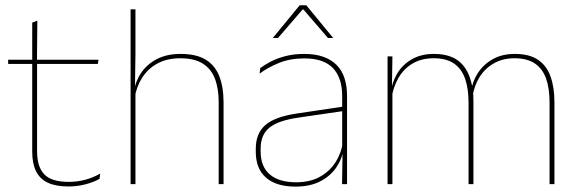

<svg xmlns="http://www.w3.org/2000/svg" viewBox="-20 -700 2202 730"><path d="M241 9Q192.5 9 162 -5.2Q131.5 -19.5 117 -49Q102.5 -78.5 102.5 -123V-462.5H121V-124.5Q121 -65.5 148.5 -37Q176 -8.5 241.5 -8.5Q272.5 -8.5 302.8 -16.2Q333 -24 361 -40L358.5 -20Q335.5 -7 304.2 1Q273 9 241 9ZM11 -457V-473H354.5L352 -457ZM102.5 -468V-614L122 -621.5L120.5 -468Z M811.5 0V-310Q811.5 -363 797.2 -400.5Q783 -438 751 -458.2Q719 -478.5 665.5 -478.5Q615.5 -478.5 579 -458.8Q542.5 -439 520.5 -404.5Q498.5 -370 491.5 -325.5L480.5 -344H488Q492.5 -385 514.2 -419.2Q536 -453.5 574.2 -474.2Q612.5 -495 666.5 -495Q727 -495 762.8 -472.8Q798.5 -450.5 814.2 -409.2Q830 -368 830 -311V0ZM476.5 0V-664.5H495V-495.5L493 -357L495 -354V0Z M1280.5 0 1282.5 -128 1281 -131.5V-292V-334.5Q1281 -404.5 1245.8 -441.2Q1210.5 -478 1137 -478Q1082.5 -478 1039.5 -460.2Q996.5 -442.5 967 -420L969.5 -441Q985 -453 1008.8 -465.5Q1032.5 -478 1064.8 -486.5Q1097 -495 1137 -495Q1178.5 -495 1209 -484.2Q1239.5 -473.5 1259.8 -453Q1280 -432.5 1289.8 -402.8Q1299.5 -373 1299.5 -335V0ZM1103.5 9.5Q1031 9.5 991.8 -24.2Q952.5 -58 952.5 -123V-134.5Q952.5 -192.5 988.5 -224.2Q1024.5 -256 1109 -268.5L1290 -295.5L1290.5 -278.5L1112.5 -252.5Q1037.5 -241.5 1004.2 -214.5Q971 -187.5 971 -135.5V-124Q971 -66.5 1005.8 -36.8Q1040.5 -7 1106 -7Q1158 -7 1195.2 -27.2Q1232.5 -47.5 1255 -82.2Q1277.5 -117 1284 -160.5L1293.5 -142H1287.5Q1283.5 -102.5 1261.5 -67.8Q1239.5 -33 1200 -11.8Q1160.5 9.5 1103.5 9.5ZM1119.5 -680H1144.5L1246.5 -556V-555.5H1227L1133.5 -664H1130.5L1037 -555.5H1017.5V-556Z M2069.5 0V-310Q2069.5 -363 2056.5 -400.5Q2043.5 -438 2014.2 -458.2Q1985 -478.5 1936 -478.5Q1891.5 -478.5 1857.8 -459.2Q1824 -440 1803.2 -406.8Q1782.5 -373.5 1776.5 -331.5L1766 -351.5H1771Q1775.5 -389 1796.5 -421.8Q1817.5 -454.5 1853 -474.8Q1888.5 -495 1937 -495Q1992.5 -495 2025.5 -472.8Q2058.5 -450.5 2073.2 -409.2Q2088 -368 2088 -311V0ZM1453.5 0V-485.5H1472L1470 -357.5H1472V0ZM1761.5 0V-309.5Q1761.5 -362.5 1748.5 -400.2Q1735.5 -438 1706.5 -458.2Q1677.5 -478.5 1629 -478.5Q1583 -478.5 1549.2 -458.8Q1515.5 -439 1495.2 -404.2Q1475 -369.5 1468.5 -325L1458 -344H1465Q1469.5 -385 1489.5 -419.2Q1509.5 -453.5 1545 -474.2Q1580.5 -495 1630 -495Q1696.5 -495 1732.2 -460.8Q1768 -426.5 1777.5 -358Q1779 -346.5 1779.5 -336Q1780 -325.5 1780 -314V0Z"/></svg>

Font: Anek Telugu Medium Thin
Style: Regular
Weight: 250
Version: Version 1.003